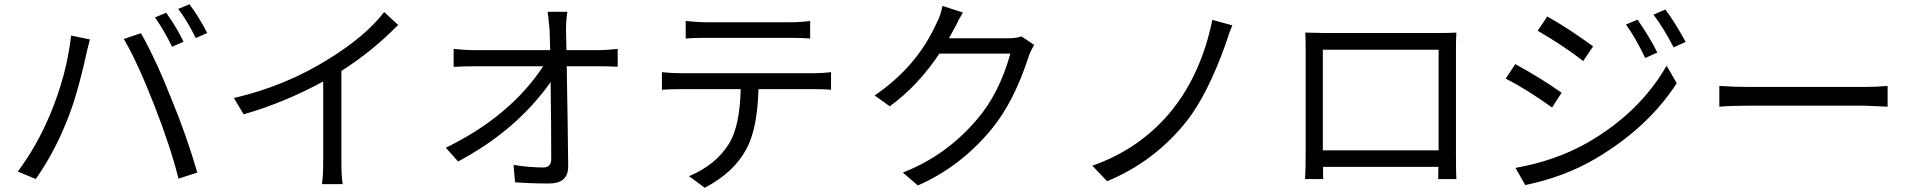

<svg xmlns="http://www.w3.org/2000/svg" viewBox="-20 -839 9040 907"><path d="M765.1 -778.8Q813 -711.9 847.2 -642.1L793 -618.2Q753.9 -698.2 711.9 -756.8ZM875 -818.8Q919.9 -758.8 959 -683.1L904.8 -659.2Q862.8 -744.1 821.8 -796.9ZM315.9 -670.9 404.8 -652.8Q391.1 -601.1 387.2 -581.1Q342.8 -380.9 295.9 -268.1Q234.9 -115.2 148.9 6.8L64 -28.8Q153.8 -147.9 217.8 -300.8Q294.9 -485.8 315.9 -670.9ZM564.9 -654.8 646 -682.1Q719.2 -551.8 792 -366.2Q861.8 -196.8 912.1 -23.9L823.2 4.9Q786.1 -144 710 -338.9Q628.9 -546.9 564.9 -654.8Z M1860.8 -721.2Q1735.8 -594.2 1592.8 -503.9V-76.2Q1592.8 1 1599.1 30.8H1501Q1506.8 -6.8 1506.8 -76.2V-454.1Q1325.2 -355 1130.9 -298.8L1085 -376Q1330.1 -433.1 1532.2 -560.1Q1706.1 -667 1794.9 -782.2Z M2813 -602.1Q2837.9 -602.1 2897.9 -607.9V-523.9Q2852.1 -525.9 2815.9 -525.9H2657.2Q2662.1 -258.8 2664.1 -51.8Q2664.1 27.8 2573.2 27.8Q2486.8 27.8 2413.1 22L2405.8 -60.1Q2478 -47.9 2546.9 -47.9Q2584 -47.9 2584 -87.9Q2584 -250 2581.1 -451.2Q2419.9 -223.1 2144 -76.2L2085.9 -141.1Q2390.1 -289.1 2545.9 -525.9H2216.8Q2169.9 -525.9 2123 -522.9V-607.9Q2181.2 -602.1 2214.8 -602.1H2579.1L2576.2 -699.2Q2569.8 -767.1 2566.9 -783.2H2660.2Q2653.8 -741.2 2653.8 -699.2L2655.8 -602.1Z M3310.1 -660.2Q3256.8 -660.2 3219.2 -657.2V-740.2Q3274.9 -733.9 3309.1 -733.9H3713.9Q3764.2 -733.9 3807.1 -740.2V-657.2Q3764.2 -660.2 3713.9 -660.2ZM3827.1 -493.2Q3863.8 -493.2 3905.8 -498V-415Q3873 -418 3827.1 -418H3563Q3558.1 -231 3505.9 -134.8Q3445.8 -22.9 3309.1 47.9L3234.9 -6.8Q3360.8 -59.1 3423.8 -160.2Q3475.1 -243.2 3479 -418H3193.8Q3148.9 -418 3106.9 -415V-498Q3153.8 -493.2 3193.8 -493.2Z M4865.2 -627Q4847.2 -596.2 4839.8 -573.2Q4770 -357.9 4665 -230Q4517.1 -50.8 4315.9 37.1L4245.1 -23.9Q4449.2 -103 4595.2 -274.9Q4700.2 -396 4752.9 -585.9H4418Q4313 -430.2 4183.1 -336.9L4111.8 -388.2Q4312 -523.9 4404.8 -731Q4422.9 -763.2 4432.1 -811L4528.8 -779.8Q4507.8 -745.1 4492.2 -711.9Q4467.8 -666 4462.9 -658.2H4740.2Q4780.8 -658.2 4805.2 -667Z M5801.8 -719.2Q5788.1 -689.9 5770 -631.8Q5685.1 -394 5586.9 -268.1Q5435.1 -76.2 5210 17.1L5140.1 -56.2Q5369.1 -136.2 5518.1 -320.8Q5655.8 -494.1 5707 -745.1Z M6229 -604V-128.9H6775.9V-604ZM6857.9 -113.8Q6857.9 -15.1 6859.9 6.8H6773.9L6774.9 -50.8H6230Q6230 0 6231 6.8H6145Q6147.9 -32.2 6147.9 -115.2V-606.9Q6147.9 -661.1 6146 -685.1L6234.9 -683.1H6772Q6830.1 -683.1 6859.9 -685.1Q6857.9 -660.2 6857.9 -606.9Z M7715.8 -746.1Q7773.9 -662.1 7809.1 -590.8L7752 -564.9Q7707 -659.2 7661.1 -723.1ZM7847.2 -793.9Q7890.1 -737.8 7942.9 -641.1L7886.2 -615.2Q7839.8 -705.1 7791 -770ZM7289.1 -761.2Q7384.8 -708 7505.9 -620.1L7459 -550.8Q7367.2 -622.1 7244.1 -693.8ZM7139.2 -45.9Q7326.2 -79.1 7474.1 -162.1Q7725.1 -305.2 7853 -528.8L7900.9 -445.8Q7764.2 -234.9 7516.1 -88.9Q7370.1 -2.9 7185.1 35.2ZM7138.2 -536.1Q7266.1 -465.8 7356.9 -400.9L7312 -331.1Q7190.9 -418 7092.8 -467.8Z M8102.1 -433.1Q8176.8 -428.2 8241.2 -428.2H8789.1Q8841.8 -428.2 8897 -433.1V-335L8790 -339.8H8241.2Q8153.8 -339.8 8102.1 -335Z"/></svg>

Font: Black Ops One [rus by aLiNcE]
Style: Regular
Weight: 400
Designer: James Grieshaber
Foundry: James Grieshaber
Version: Version 1.002;May 25, 2024;FontCreator 13.0.0.2680 64-bit